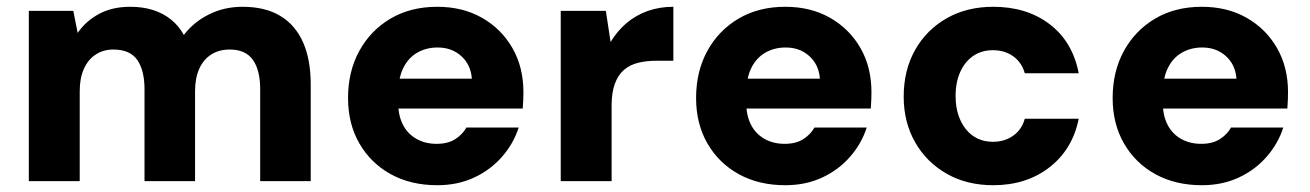

<svg xmlns="http://www.w3.org/2000/svg" viewBox="-20 -534 3862 566"><path d="M65 0V-502H196L209 -437Q233 -472 272 -493Q311 -514 364 -514Q401 -514 431 -504.5Q461 -495 484 -476.5Q507 -458 522 -431Q551 -469 596 -491.5Q641 -514 695 -514Q762 -514 806.5 -487Q851 -460 873.5 -409Q896 -358 896 -285V0H747V-271Q747 -327 725.5 -357.5Q704 -388 657 -388Q626 -388 603 -373.5Q580 -359 567.5 -331.5Q555 -304 555 -265V0H406V-271Q406 -327 384.5 -357.5Q363 -388 314 -388Q285 -388 262.5 -373.5Q240 -359 227.5 -331.5Q215 -304 215 -265V0Z M1269 12Q1191 12 1132 -20.5Q1073 -53 1039.5 -111Q1006 -169 1006 -245Q1006 -323 1039 -383.5Q1072 -444 1131 -479Q1190 -514 1269 -514Q1344 -514 1401 -481.5Q1458 -449 1490.5 -392.5Q1523 -336 1523 -262Q1523 -252 1522.5 -239.5Q1522 -227 1521 -214H1112V-302H1371Q1368 -343 1340 -368.5Q1312 -394 1270 -394Q1237 -394 1210.5 -379Q1184 -364 1169 -334Q1154 -304 1154 -258V-229Q1154 -194 1167.5 -167Q1181 -140 1207 -125Q1233 -110 1267 -110Q1300 -110 1321.5 -123.5Q1343 -137 1355 -158H1509Q1494 -111 1460 -72Q1426 -33 1377.5 -10.5Q1329 12 1269 12Z M1633 0V-502H1766L1780 -410Q1799 -442 1826.5 -465.5Q1854 -489 1889 -501.5Q1924 -514 1965 -514V-355H1916Q1886 -355 1861.5 -349Q1837 -343 1819.5 -328Q1802 -313 1792.5 -287Q1783 -261 1783 -223V0Z M2295 12Q2217 12 2158 -20.5Q2099 -53 2065.5 -111Q2032 -169 2032 -245Q2032 -323 2065 -383.5Q2098 -444 2157 -479Q2216 -514 2295 -514Q2370 -514 2427 -481.5Q2484 -449 2516.5 -392.5Q2549 -336 2549 -262Q2549 -252 2548.5 -239.5Q2548 -227 2547 -214H2138V-302H2397Q2394 -343 2366 -368.5Q2338 -394 2296 -394Q2263 -394 2236.5 -379Q2210 -364 2195 -334Q2180 -304 2180 -258V-229Q2180 -194 2193.5 -167Q2207 -140 2233 -125Q2259 -110 2293 -110Q2326 -110 2347.5 -123.5Q2369 -137 2381 -158H2535Q2520 -111 2486 -72Q2452 -33 2403.5 -10.5Q2355 12 2295 12Z M2908 12Q2830 12 2770.5 -22Q2711 -56 2677.5 -115Q2644 -174 2644 -249Q2644 -327 2677.5 -386.5Q2711 -446 2770.5 -480Q2830 -514 2908 -514Q3007 -514 3074.5 -462.5Q3142 -411 3160 -318H3001Q2992 -350 2967 -368Q2942 -386 2907 -386Q2874 -386 2849.5 -369.5Q2825 -353 2811 -322.5Q2797 -292 2797 -251Q2797 -220 2805 -195.5Q2813 -171 2827.5 -153Q2842 -135 2862 -125.5Q2882 -116 2907 -116Q2930 -116 2949 -124Q2968 -132 2981.5 -147Q2995 -162 3001 -184H3160Q3142 -94 3074 -41Q3006 12 2908 12Z M3523 12Q3445 12 3386 -20.5Q3327 -53 3293.5 -111Q3260 -169 3260 -245Q3260 -323 3293 -383.5Q3326 -444 3385 -479Q3444 -514 3523 -514Q3598 -514 3655 -481.5Q3712 -449 3744.5 -392.5Q3777 -336 3777 -262Q3777 -252 3776.5 -239.5Q3776 -227 3775 -214H3366V-302H3625Q3622 -343 3594 -368.5Q3566 -394 3524 -394Q3491 -394 3464.5 -379Q3438 -364 3423 -334Q3408 -304 3408 -258V-229Q3408 -194 3421.5 -167Q3435 -140 3461 -125Q3487 -110 3521 -110Q3554 -110 3575.5 -123.5Q3597 -137 3609 -158H3763Q3748 -111 3714 -72Q3680 -33 3631.5 -10.5Q3583 12 3523 12Z"/></svg>

Font: DM Sans 16pt Black
Style: Regular
Weight: 900
Version: Version 4.004;gftools[0.9.30]